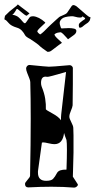

<svg xmlns="http://www.w3.org/2000/svg" viewBox="-105 -854 433 875"><path d="M-24 -834Q-23 -834 -6 -820L18 -802Q21 -800 25 -796.5Q29 -793 29 -791L23 -788L18 -783Q15 -780 0 -792.5Q-15 -805 -24 -812Q-25 -813 -28 -813Q-29 -814 -35 -803Q-41 -792 -49 -787Q-30 -784 -19.5 -774.5Q-9 -765 -2.5 -756.5Q4 -748 9 -748Q11 -748 15.5 -754.5Q20 -761 25 -768Q30 -775 31 -776Q36 -780 46 -780Q72 -778 101 -752V-750Q102 -750 93 -742Q84 -734 75 -725Q66 -716 65 -712Q65 -706 78 -697Q85 -701 95.5 -711Q106 -721 115 -730.5Q124 -740 127 -742L151 -764Q159 -772 164.5 -776Q170 -780 174 -781Q197 -790 201 -796L222 -827Q225 -831 231 -831Q234 -830 237 -829Q240 -828 244 -825L288 -787Q300 -777 304 -776Q308 -775 308 -774Q307 -773 305.5 -765.5Q304 -758 296 -751Q278 -739 274 -735Q270 -731 265 -729Q264 -728 261 -728Q258 -727 255 -730V-731Q255 -733 254.5 -735.5Q254 -738 254 -740Q254 -745 259 -750Q272 -761 279 -765Q286 -769 281 -773Q275 -776 271 -780Q270 -774 259 -774Q250 -774 238 -777.5Q226 -781 220 -780Q187 -778 177 -768.5Q167 -759 167 -750Q167 -743 169 -738.5Q171 -734 171 -732Q171 -730 174 -725Q176 -724 186 -725Q196 -726 209 -726Q222 -726 232.5 -723.5Q243 -721 243 -713Q243 -703 232.5 -695Q222 -687 205 -675Q205 -675 198 -683Q191 -691 183 -699Q175 -707 170 -707Q166 -707 157.5 -705Q149 -703 144 -698L143 -697Q144 -696 144 -694.5Q144 -693 145 -692Q147 -688 154.5 -680.5Q162 -673 169 -667Q176 -661 176 -660Q177 -660 177 -659Q177 -658 176 -658Q173 -656 162 -648Q151 -640 141 -632Q131 -624 129 -623Q123 -618 116 -618H111Q99 -626 88.5 -634Q78 -642 70 -650Q69 -651 58 -659Q47 -667 33 -676Q13 -686 9 -694Q4 -704 -5 -714Q-14 -724 -28 -728Q-55 -736 -65.5 -749Q-76 -762 -82 -764Q-86 -765 -84.5 -770.5Q-83 -776 -83 -778Q-83 -783 -76 -788Q-68 -796 -61.5 -802Q-55 -808 -49 -812Q-24 -831 -24 -834ZM233 1Q209 -1 183 -2Q157 -3 129 -3Q80 -3 24 0Q9 0 9 -16Q9 -22 20.5 -34.5Q32 -47 32 -53Q35 -200 35 -312Q35 -361 34.5 -403Q34 -445 33 -480Q33 -486 28.5 -497.5Q24 -509 19 -521.5Q14 -534 14 -542Q14 -548 18.5 -553Q23 -558 29 -558Q69 -554 91 -552Q113 -550 118 -550Q123 -550 146.5 -551.5Q170 -553 212 -557H213Q219 -557 223.5 -552Q228 -547 227 -541Q227 -513 227 -471.5Q227 -430 226 -374Q225 -365 218 -349Q211 -333 211 -322Q211 -314 220 -297Q229 -280 229 -271Q230 -255 230 -237Q230 -219 230 -197V-159Q229 -110 228 -82.5Q227 -55 227 -49L249 -15Q250 -14 250 -12Q250 -8 244.5 -3.5Q239 1 233 1ZM173 -306Q173 -312 173 -319Q173 -326 174 -333L196 -526Q157 -515 135.5 -509Q114 -503 109 -504Q82 -509 82 -476Q82 -467 85 -459Q97 -430 101 -404Q105 -378 104 -356Q106 -352 134 -337Q162 -322 173 -306ZM105 -30Q128 -30 136.5 -38.5Q145 -47 155 -66Q164 -82 198 -81Q199 -110 199.5 -132.5Q200 -155 200 -171Q200 -188 199.5 -199.5Q199 -211 198 -216Q195 -224 192 -232Q189 -240 187 -248Q181 -197 143 -197Q133 -197 116 -201Q99 -205 93 -205Q88 -205 86 -204L69 -81Q68 -77 68 -73.5Q68 -70 68 -67Q68 -30 105 -30Z"/></svg>

Font: Moo Lah Lah
Style: Regular
Weight: 400
Designer: Robert E. Leuschke
Foundry: Robert E. Leuschke
Version: Version 1.010; ttfautohint (v1.8.3)